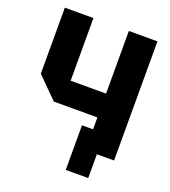

<svg xmlns="http://www.w3.org/2000/svg" viewBox="-150 -810 940 1060"><g transform="rotate(20 320.0 -280.0)"><path d="M592 -700V0H424V-192H168L48 -312V-700H216V-332H424V-700ZM359 140V-122H491V140Z"/></g></svg>

Font: Tektur
Style: Bold
Weight: 700
Designer: Adam Jagosz
Foundry: Adam Jagosz
Version: Version 1.005;gftools[0.9.30]